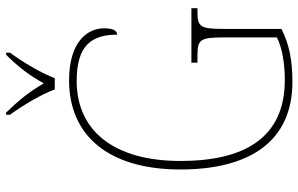

<svg xmlns="http://www.w3.org/2000/svg" viewBox="-195 -776 981 631"><g transform="rotate(-90 295.5 -460.5)"><path d="M317 -771H354C371 -816 409 -880 438 -918V-931H431C386 -885 364 -855 337 -807C309 -855 285 -885 241 -931H234V-918C262 -880 301 -816 317 -771ZM342 10C415 10 466 -1 516 -26V-218C516 -292 523 -302 571 -302H584V-322H405V-302H430C481 -302 488 -292 488 -218V-41C456 -24 402 -15 348 -15C160 -15 82 -145 82 -358C82 -576 181 -699 345 -699C463 -699 497 -649 497 -566C510 -566 518 -579 518 -609C518 -665 472 -724 347 -724C166 -724 54 -595 54 -358C54 -131 146 10 342 10Z"/></g></svg>

Font: Noto Serif SemiCondensed Thin
Style: Regular
Weight: 100
Width: 4
Designer: Monotype Design Team
Foundry: Monotype Imaging Inc.
Version: Version 2.015